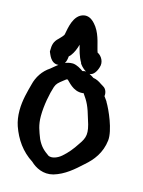

<svg xmlns="http://www.w3.org/2000/svg" viewBox="-115 -787 648 869"><g transform="rotate(15 209.5 -352.0)"><path d="M-2 -229C-2 -201 2 -178 9 -157C29 -100 62 -52 114 -19C138 4 176 24 221 12C272 -3 310 -37 346 -70C382 -101 414 -141 421 -201C426 -250 387 -337 368 -368V-369C362 -377 360 -381 353 -390C355 -401 352 -423 335 -432L322 -440C312 -447 299 -455 283 -457C279 -460 271 -465 263 -469L262 -470C279 -470 292 -490 298 -510C308 -537 291 -563 273 -572H272C262 -599 257 -647 231 -684C223 -694 195 -737 152 -713C114 -690 111 -624 106 -611C101 -604 98 -600 86 -588C65 -569 62 -552 62 -526V-521C67 -512 78 -469 115 -473C104 -465 93 -455 83 -447C51 -426 29 -393 20 -355C11 -321 -2 -277 -2 -229ZM98 -229C98 -279 110 -338 121 -371C127 -388 135 -394 154 -409C168 -420 166 -419 172 -420C180 -416 208 -373 254 -378C256 -378 255 -378 258 -379C282 -345 291 -328 308 -269C329 -207 323 -187 298 -152C280 -124 261 -101 239 -82C221 -66 195 -56 178 -64C152 -82 137 -96 122 -127C109 -161 98 -186 98 -229ZM141 -489C147 -498 149 -510 150 -522L158 -530C171 -547 178 -565 184 -586C190 -563 196 -535 212 -508V-506C214 -503 225 -486 244 -476C239 -477 233 -476 227 -474C214 -483 197 -494 178 -496H175C162 -496 151 -493 141 -489Z"/></g></svg>

Font: Stray Cat
Style: ExBlkCn
Weight: 1000
Version: Version 1.0